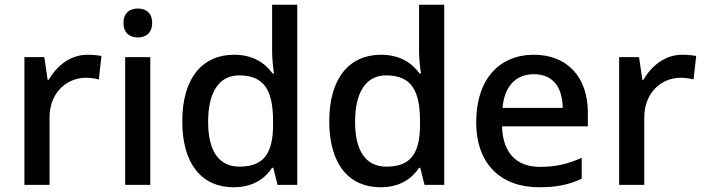

<svg xmlns="http://www.w3.org/2000/svg" viewBox="-20 -780 2974 810"><path d="M349 -549C275 -549 219 -501 185 -443H181L167 -539H83V0H189V-284C189 -390 262 -452 343 -452C360 -452 382 -449 397 -445L408 -544C392 -547 368 -549 349 -549Z M562 -744C528 -744 501 -727 501 -683C501 -640 528 -622 562 -622C594 -622 622 -640 622 -683C622 -727 594 -744 562 -744ZM614 -539H508V0H614Z M965 10C1047 10 1097 -26 1128 -72H1133L1151 0H1234V-760H1128V-558C1128 -531 1133 -488 1136 -470H1130C1098 -514 1048 -549 967 -549C836 -549 749 -453 749 -268C749 -84 835 10 965 10ZM990 -77C902 -77 858 -145 858 -266C858 -388 902 -462 989 -462C1099 -462 1132 -393 1132 -267V-251C1131 -134 1094 -77 990 -77Z M1585 10C1667 10 1717 -26 1748 -72H1753L1771 0H1854V-760H1748V-558C1748 -531 1753 -488 1756 -470H1750C1718 -514 1668 -549 1587 -549C1456 -549 1369 -453 1369 -268C1369 -84 1455 10 1585 10ZM1610 -77C1522 -77 1478 -145 1478 -266C1478 -388 1522 -462 1609 -462C1719 -462 1752 -393 1752 -267V-251C1751 -134 1714 -77 1610 -77Z M2232 -549C2087 -549 1989 -446 1989 -265C1989 -84 2097 10 2254 10C2330 10 2380 -1 2434 -26V-114C2377 -89 2327 -76 2258 -76C2158 -76 2101 -136 2098 -247H2460V-305C2460 -455 2373 -549 2232 -549ZM2232 -467C2315 -467 2353 -409 2354 -325H2100C2108 -416 2156 -467 2232 -467Z M2858 -549C2784 -549 2728 -501 2694 -443H2690L2676 -539H2592V0H2698V-284C2698 -390 2771 -452 2852 -452C2869 -452 2891 -449 2906 -445L2917 -544C2901 -547 2877 -549 2858 -549Z"/></svg>

Font: Noto Sans Gunjala Gondi Medium
Style: Regular
Weight: 500
Designer: Ek Type
Foundry: Ek Type
Version: Version 1.004